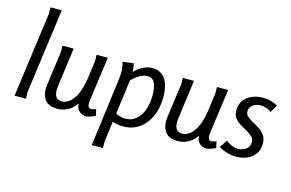

<svg xmlns="http://www.w3.org/2000/svg" viewBox="-116 -1047 2351 1552"><g transform="rotate(15 1059.0 -270.5)"><path d="M227 -765 131 -57 132 0H37L133 -708V-765Z M400 -491 357 -171Q356 -160 355 -150Q354 -140 354 -132Q354 -91 370 -72.5Q386 -54 418 -54Q435 -54 454 -62Q473 -70 490.5 -86.5Q508 -103 524 -130Q540 -157 552 -195Q564 -233 572 -283L593 -435L592 -491H686L635 -122Q634 -116 633.5 -109Q633 -102 633 -97Q633 -75 640.5 -65.5Q648 -56 660 -56Q674 -56 687.5 -61Q701 -66 702 -66L714 -13Q712 -11 698.5 -5.5Q685 0 667.5 6Q650 12 634 12Q617 12 598.5 3Q580 -6 567.5 -24Q555 -42 555 -69H551Q545 -60 532.5 -46Q520 -32 502 -19Q484 -6 457 3.5Q430 13 394 13Q328 13 297 -23Q266 -59 266 -118Q266 -137 269 -157L307 -436V-491Z M1055 -504Q1108 -504 1140.5 -477Q1173 -450 1187.5 -404Q1202 -358 1202 -300Q1202 -235 1185 -178.5Q1168 -122 1135.5 -79Q1103 -36 1056.5 -11.5Q1010 13 950 13Q922 13 899 9Q876 5 858 -1L836 169V224H743L816 -336Q818 -354 820 -371.5Q822 -389 822 -406Q822 -426 819 -447Q816 -468 808 -490L900 -502Q905 -478 907 -463.5Q909 -449 909 -432Q926 -450 948.5 -466.5Q971 -483 998.5 -493.5Q1026 -504 1055 -504ZM1036 -431Q1010 -431 984 -418.5Q958 -406 937.5 -389.5Q917 -373 906 -361L868 -74Q882 -65 903.5 -58.5Q925 -52 948 -52Q992 -52 1023.5 -73Q1055 -94 1075.5 -129Q1096 -164 1105 -206Q1114 -248 1114 -290Q1114 -352 1096.5 -391.5Q1079 -431 1036 -431Z M1407 -491 1364 -171Q1363 -160 1362 -150Q1361 -140 1361 -132Q1361 -91 1377 -72.5Q1393 -54 1425 -54Q1442 -54 1461 -62Q1480 -70 1497.5 -86.5Q1515 -103 1531 -130Q1547 -157 1559 -195Q1571 -233 1579 -283L1600 -435L1599 -491H1693L1642 -122Q1641 -116 1640.5 -109Q1640 -102 1640 -97Q1640 -75 1647.5 -65.5Q1655 -56 1667 -56Q1681 -56 1694.5 -61Q1708 -66 1709 -66L1721 -13Q1719 -11 1705.5 -5.5Q1692 0 1674.5 6Q1657 12 1641 12Q1624 12 1605.5 3Q1587 -6 1574.5 -24Q1562 -42 1562 -69H1558Q1552 -60 1539.5 -46Q1527 -32 1509 -19Q1491 -6 1464 3.5Q1437 13 1401 13Q1335 13 1304 -23Q1273 -59 1273 -118Q1273 -137 1276 -157L1314 -436V-491Z M2070 -408Q2049 -424 2026 -431.5Q2003 -439 1978 -439Q1956 -439 1935 -430.5Q1914 -422 1901 -405.5Q1888 -389 1888 -365Q1888 -340 1906.5 -323.5Q1925 -307 1953.5 -292Q1982 -277 2010 -258.5Q2038 -240 2057 -213Q2076 -186 2076 -144Q2076 -92 2050.5 -57Q2025 -22 1983.5 -4.5Q1942 13 1894 13Q1853 13 1816 2Q1779 -9 1746 -29L1790 -93Q1812 -75 1839 -63.5Q1866 -52 1891 -52Q1915 -52 1937 -61Q1959 -70 1973 -88Q1987 -106 1987 -132Q1987 -161 1968 -179Q1949 -197 1921 -212Q1893 -227 1865 -244Q1837 -261 1818 -285.5Q1799 -310 1799 -348Q1799 -403 1826 -437.5Q1853 -472 1895 -488Q1937 -504 1983 -504Q2016 -504 2048 -495.5Q2080 -487 2107 -471Z"/></g></svg>

Font: Rosario Medium
Style: Italic
Weight: 500
Italic angle: -8.05°
Version: Version 1.201